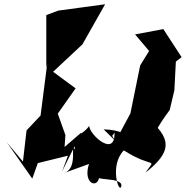

<svg xmlns="http://www.w3.org/2000/svg" viewBox="-20 -808 875 904"><path d="M272 0 363 -184 284 -116 288 -172 252 -273 336 -392 230 -470 368 -599 475 -788 254 -758 198 -737V-488L227 -629L208 -552L171 -264L105 -194L88 -47L12 -138L132 33L158 -40L300 -75ZM539 -129C485 -186 521 -163 519 -190C527 -60 401 -173 400 -215C358 -157 315 -185 334 -103C307 -143 350 -21 286 5L399 -36C367 62 449 86 448 13C400 49 562 21 551 69C542 109 493 -28 563 -100C704 -10 717 -71 665 5C787 -92 799 -156 655 -267C762 -176 644 -109 779 -290L801 -383L808 -518L835 -539L749 -671L616 -646L682 -568L640 -500L594 -274L523 -142C599 -102 630 -194 468 -199Z"/></svg>

Font: Asimov Silicon
Style: Regular
Weight: 400
Designer: Google
Version: Version 2.000980; 2014